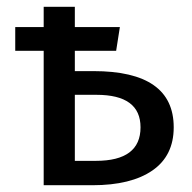

<svg xmlns="http://www.w3.org/2000/svg" viewBox="-20 -547 568 567"><path d="M256 -337Q493 -337 493 -171Q493 -87 430 -43.5Q367 0 253 0H109V-397H25V-467H109V-527H201V-467H334L323 -397H201V-337ZM263 -72Q395 -72 395 -171Q395 -267 265 -267H201V-72Z"/></svg>

Font: Fira Sans
Style: Regular
Weight: 400
Designer: Carrois Corporate & Edenspiekermann AG
Foundry: Carrois Corporate GbR & Edenspiekermann AG
Version: Version 4.106;PS 004.106;hotconv 1.0.70;makeotf.lib2.5.58329